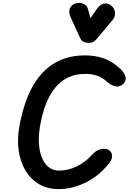

<svg xmlns="http://www.w3.org/2000/svg" viewBox="-20 -1313 893 1333"><path d="M387.5 0Q312.5 0 254.8 -32.5Q197 -65 160 -124Q123 -183 110.5 -262.5Q98 -342 114.5 -435.5Q132 -533.5 160.8 -612.2Q189.5 -691 229.5 -750.2Q269.5 -809.5 320.8 -849.2Q372 -889 434.5 -908.8Q497 -928.5 570.5 -928.5Q637.5 -928.5 697 -908.8Q756.5 -889 813.5 -837Q840.5 -813 850 -783.8Q859.5 -754.5 835.5 -730.5Q812 -707 782 -713.5Q752 -720 725.5 -743Q691.5 -775 654.8 -787.5Q618 -800 569.5 -800Q519.5 -800 477.2 -785.2Q435 -770.5 400 -741.2Q365 -712 337.5 -668Q310 -624 290 -565.8Q270 -507.5 257.5 -434.5Q246.5 -368.5 250.5 -312.8Q254.5 -257 272.2 -215.5Q290 -174 319.8 -151.2Q349.5 -128.5 389 -128.5Q450.5 -128.5 510.8 -156.8Q571 -185 615 -234.5Q640.5 -262.5 661.8 -271.5Q683 -280.5 700 -280.5Q728 -280.5 743 -265.8Q758 -251 758 -231Q758 -211 747 -193.5Q736 -176 709 -146.5Q647 -78.5 560.5 -39.2Q474 0 387.5 0ZM596 -1015Q579 -1015 562.8 -1021.5Q546.5 -1028 537 -1048L471 -1192Q453.5 -1230.5 465.8 -1256Q478 -1281.5 505 -1289.5Q532 -1298 558.2 -1287Q584.5 -1276 591 -1249.5L608 -1187L653.5 -1252Q678 -1286 705.8 -1288.5Q733.5 -1291 755 -1272Q776 -1252.5 778.5 -1225.2Q781 -1198 763.5 -1176.5L648.5 -1039Q637.5 -1026 623.8 -1020.5Q610 -1015 596 -1015Z"/></svg>

Font: Edu VIC WA NT Hand Pre
Style: Regular
Weight: 400
Designer: Tina and Corey Anderson, Eben Sorkin, Mirko Velimirovic
Foundry: Google for Education
Version: Version 1.000